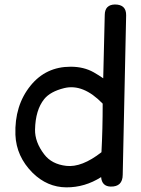

<svg xmlns="http://www.w3.org/2000/svg" viewBox="-20 -806 627 851"><path d="M489.3 -786.1Q445.3 -785.2 444.3 -740.7L437.5 -459Q418.5 -472.2 395.5 -485.4Q351.6 -510.3 293 -510.3Q183.6 -510.3 115.7 -426.8Q43.9 -338.4 48.3 -208.5Q52.2 -112.3 124.5 -40Q189.5 23.9 273.9 24.4Q356 24.9 428.2 -21Q431.6 20 470.7 21Q523.4 22 523.9 -31.2L539.1 -737.8Q540 -786.1 489.3 -786.1ZM429.7 -131.3Q342.3 -63 273.9 -70.8Q209 -78.1 175.8 -122.1Q134.3 -176.3 135.3 -231.9Q137.2 -318.4 175.8 -366.7Q203.1 -400.4 264.6 -415.5Q348.6 -436 435.1 -346.7Q435.1 -232.9 429.7 -131.3Z"/></svg>

Font: Comic Relief
Style: Regular
Weight: 400
Designer: Jeff Davis
Foundry: Loudifier
Version: Version 1.200; ttfautohint (v1.8.4.7-5d5b)